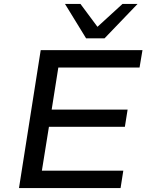

<svg xmlns="http://www.w3.org/2000/svg" viewBox="-20 -961 758 981"><path d="M77 0 188 -705H708L693 -616H278L244 -401H632L618 -313H230L194 -89H610L596 0ZM420 -765 312 -941H391L478 -824L606 -941H683L514 -765Z"/></svg>

Font: Nunito Sans 7pt SemiExpanded Medium
Style: Italic
Weight: 500
Width: 6
Italic angle: -9°
Designer: Vernon Adams
Foundry: Vernon Adams
Version: Version 3.101;gftools[0.9.27]